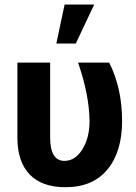

<svg xmlns="http://www.w3.org/2000/svg" viewBox="-20 -799 586 830"><path d="M55.2 0ZM196.8 -528.3V-205.1Q196.8 -103.5 258.3 -103.5Q305.2 -103.5 336.2 -153.6Q367.2 -203.6 367.2 -276.4Q365.2 -391.6 317.4 -528.3H452.1Q507.8 -417 507.8 -276.4Q507.8 -142.6 444.3 -66.2Q380.9 10.3 263.2 10.3Q161.6 10.3 108.9 -44.2Q56.2 -98.6 55.2 -199.7V-528.3ZM259.3 -779.3H387.2L307.6 -610.8H223.6Z"/></svg>

Font: Roboto
Style: Bold
Weight: 700
Designer: Google
Version: Version 2.134; 2016; ttfautohint (v1.6)